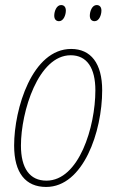

<svg xmlns="http://www.w3.org/2000/svg" viewBox="-20 -731 461 761"><path d="M355 -647C373 -647 382 -672 382 -689C382 -703 375 -711 363 -711C345 -711 336 -686 336 -669C336 -655 343 -647 355 -647ZM214 -647C232 -647 241 -672 241 -689C241 -703 234 -711 222 -711C204 -711 195 -686 195 -669C195 -655 202 -647 214 -647ZM163 10C310 10 385 -209 385 -373C385 -480 340 -537 262 -537C108 -537 36 -301 36 -154C36 -45 82 10 163 10ZM164 -15C98 -15 63 -64 63 -154C63 -289 132 -512 260 -512C325 -512 358 -461 358 -373C358 -228 293 -15 164 -15Z"/></svg>

Font: Noto Sans Condensed Thin
Style: Italic
Weight: 100
Width: 3
Italic angle: -12°
Designer: Monotype Design Team
Foundry: Monotype Imaging Inc.
Version: Version 2.013